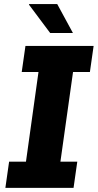

<svg xmlns="http://www.w3.org/2000/svg" viewBox="-20 -908 472 928"><path d="M6 0 24 -126.5H105.5L166 -560H85L103 -686H432.5L414.5 -560H333L272 -126.5H353.5L335.5 0ZM222.5 -748.5 120 -885.5 121 -888.5H256.5L332.5 -748.5Z"/></svg>

Font: Chivo Medium
Style: Italic
Weight: 500
Italic angle: -8.05°
Designer: Hector Gatti
Foundry: Omnibus-Type
Version: Version 2.002